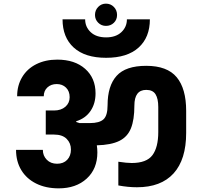

<svg xmlns="http://www.w3.org/2000/svg" viewBox="-20 -1043 1112 1053"><path d="M561 -901Q536 -901 518.5 -918.5Q501 -936 501 -961Q501 -987 518.5 -1005Q536 -1023 561 -1023Q587 -1023 604.5 -1005Q622 -987 622 -961Q622 -935 604.5 -918Q587 -901 561 -901ZM562 -726Q446 -726 384.5 -782Q323 -838 323 -937H447Q447 -895 477.5 -866.5Q508 -838 562 -838Q615 -838 645.5 -866.5Q676 -895 676 -937H802Q802 -838 740 -782Q678 -726 562 -726ZM782 -682Q897 -682 949 -619.5Q1001 -557 1001 -435V-314Q1001 -168 932 -92Q863 -16 731 -16Q682 -16 629 -26V-156Q676 -149 702 -149Q784 -149 816 -192Q848 -235 848 -319V-456Q848 -502 833 -526Q818 -550 782 -550Q717 -550 717 -464Q717 -386 698 -339Q679 -292 634 -270Q589 -248 511 -246Q514 -227 514 -207Q514 -117 455.5 -63.5Q397 -10 302 -10Q231 -10 178 -36.5Q125 -63 96.5 -110.5Q68 -158 68 -221H215Q215 -189 236.5 -167Q258 -145 293 -145Q328 -145 348.5 -166.5Q369 -188 369 -223Q369 -258 345.5 -281.5Q322 -305 276 -305H231V-437H276Q315 -437 338.5 -457.5Q362 -478 362 -510Q362 -543 342 -562.5Q322 -582 291 -582Q260 -582 240 -563.5Q220 -545 220 -515H74Q74 -574 101.5 -620Q129 -666 179 -691Q229 -716 294 -716Q390 -716 447 -665.5Q504 -615 504 -531Q504 -475 476.5 -434.5Q449 -394 398 -378V-374L416 -368H473Q525 -368 547.5 -388.5Q570 -409 570 -466Q570 -572 619.5 -627Q669 -682 782 -682Z"/></svg>

Font: MSTAGE
Style: Bold
Weight: 700
Designer: Ninad Kale (Devanagari), Jonny Pinhorn (Latin)
Foundry: Indian Type Foundry
Version: 4.004